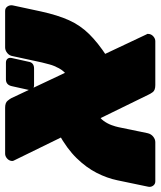

<svg xmlns="http://www.w3.org/2000/svg" viewBox="38 -650 611 730"><g transform="rotate(90 343.0 -285.5)"><path d="M388 0Q369 0 361.5 -9.5Q354 -19 352 -23L109 -538Q106 -541 108 -549Q110 -558 118 -564.5Q126 -571 135 -571H302Q322 -571 329 -561Q336 -551 338 -546L589 -33Q591 -29 590.5 -26.5Q590 -24 590 -22Q588 -13 580 -6.5Q572 0 563 0ZM20 0Q9 0 3 -9Q-3 -18 -1 -29L22 -136Q36 -200 55.5 -243Q75 -286 108 -319.5Q141 -353 193 -387L266 -237Q248 -223 238 -204.5Q228 -186 223.5 -169Q219 -152 216 -140L192 -29Q190 -16 180 -8Q170 0 159 0ZM486 -203 408 -350Q428 -360 438.5 -375Q449 -390 454.5 -405.5Q460 -421 462 -431L485 -542Q488 -555 498 -563Q508 -571 519 -571H668Q679 -571 685 -562Q691 -553 688 -542L664 -427Q656 -388 636 -348.5Q616 -309 580 -272Q544 -235 486 -203ZM217 -3Q207 -3 202 -9Q197 -15 199 -25L213 -88Q216 -110 239 -110H302Q312 -110 317 -104Q322 -98 320 -88L306 -25Q301 -3 280 -3Z"/></g></svg>

Font: Rubik Black
Style: Italic
Weight: 900
Italic angle: -12°
Designer: Hubert and Fischer
Foundry: Hubert and Fischer
Version: Version 2.300;gftools[0.9.30]